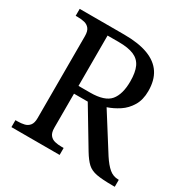

<svg xmlns="http://www.w3.org/2000/svg" viewBox="-161 -859 985 1004"><g transform="rotate(30 331.0 -357.0)"><path d="M38 0V-42H51Q73 -42 91.5 -46.5Q110 -51 121.5 -65.5Q133 -80 133 -109V-604Q133 -634 121.5 -648.5Q110 -663 91.5 -667.5Q73 -672 51 -672H38V-714H307Q394 -714 451 -692.5Q508 -671 536 -628.5Q564 -586 564 -521Q564 -468 542 -431.5Q520 -395 486.5 -373Q453 -351 417 -339L554 -122Q580 -82 604 -62Q628 -42 659 -42H662V0H648Q586 0 551.5 -6.5Q517 -13 496 -32.5Q475 -52 452 -90L317 -315H234V-109Q234 -80 245.5 -65.5Q257 -51 275.5 -46.5Q294 -42 316 -42H329V0ZM304 -362Q392 -362 424.5 -401Q457 -440 457 -518Q457 -572 442 -604.5Q427 -637 393 -651.5Q359 -666 302 -666H234V-362Z"/></g></svg>

Font: Noto Serif Tibetan
Style: Regular
Weight: 400
Designer: Monotype Design Team
Foundry: Monotype Imaging Inc.
Version: Version 2.103